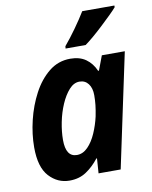

<svg xmlns="http://www.w3.org/2000/svg" viewBox="-87 -831 716 906"><g transform="rotate(-10 271.5 -378.5)"><path d="M173 10Q116 10 75.5 -34Q35 -78 35 -173Q35 -236 51 -302.5Q67 -369 97.5 -426.5Q128 -484 172.5 -520Q217 -556 275 -556Q320 -556 349.5 -535Q379 -514 395 -477H399L425 -546H535L419 0H313L318 -71H315Q287 -35 253 -12.5Q219 10 173 10ZM228 -103Q257 -103 280.5 -127Q304 -151 320.5 -189Q337 -227 346 -267Q352 -297 354.5 -320Q357 -343 357 -367Q357 -401 341.5 -421.5Q326 -442 299 -442Q272 -442 249.5 -417Q227 -392 210 -353Q193 -314 184 -269Q175 -224 175 -184Q175 -103 228 -103ZM263 -618Q290 -650 319 -690.5Q348 -731 370 -767H524V-759Q513 -746 492 -725.5Q471 -705 446.5 -682Q422 -659 398.5 -639Q375 -619 358 -607H262Z"/></g></svg>

Font: Noto Sans SemiCondensed
Style: Bold Italic
Weight: 700
Width: 4
Italic angle: -12°
Designer: Monotype Design Team
Foundry: Monotype Imaging Inc.
Version: Version 2.013; ttfautohint (v1.8.4.7-5d5b)